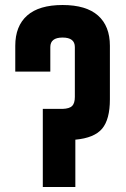

<svg xmlns="http://www.w3.org/2000/svg" viewBox="-20 -747 502 767"><path d="M41 -461V-564Q41 -643 88.5 -685Q136 -727 230 -727Q324 -727 371.5 -685Q419 -643 419 -564V-350Q419 -270 388 -233Q357 -196 281 -189V0H151V-312H230Q258 -313 268.5 -324Q279 -335 279 -360V-559Q279 -597 230 -597Q181 -597 181 -559V-461Z"/></svg>

Font: Khand
Style: Bold
Weight: 700
Designer: Devanagari: Sanchit Sawaria, Jyotish Sonowal; Latin: Satya Rajpurohit
Foundry: Indian Type Foundry
Version: Version 1.101;PS 1.0;hotconv 1.0.78;makeotf.lib2.5.61930; tt